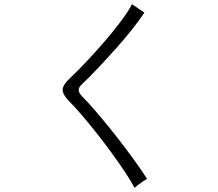

<svg xmlns="http://www.w3.org/2000/svg" viewBox="-20 -830 1040 915"><path d="M621 65Q604 32 575.5 -10.5Q547 -53 513 -100Q479 -147 442.5 -193Q406 -239 372.5 -278.5Q339 -318 312 -345Q278 -379 278.5 -402.5Q279 -426 316 -460Q350 -492 392.5 -537Q435 -582 478 -632Q521 -682 556 -728.5Q591 -775 609 -810L668 -770Q646 -736 610 -690.5Q574 -645 531 -597Q488 -549 446.5 -505Q405 -461 372 -430Q355 -415 355 -401.5Q355 -388 371 -371Q399 -343 433 -303.5Q467 -264 503 -219.5Q539 -175 573 -130Q607 -85 635 -45.5Q663 -6 681 23Q675 25 662 34Q649 43 637 52Q625 61 621 65Z"/></svg>

Font: Zen Kaku Gothic New
Style: Regular
Weight: 400
Designer: Yoshimichi Ohira
Foundry: Positype
Version: Version 1.001